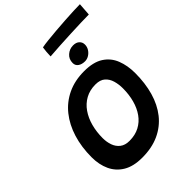

<svg xmlns="http://www.w3.org/2000/svg" viewBox="-285 -1129 1286 1286"><g transform="rotate(-45 358.0 -486.0)"><path d="M285 25.5Q202.5 25.5 150 -6Q97.5 -37.5 72.2 -92Q47 -146.5 47 -216Q47 -313 72 -394Q97 -475 144.8 -534.8Q192.5 -594.5 261.5 -627.2Q330.5 -660 419 -660Q506 -660 557 -627Q608 -594 630.2 -537Q652.5 -480 652.5 -409Q652.5 -313.5 629.8 -233.8Q607 -154 561 -96Q515 -38 446 -6.2Q377 25.5 285 25.5ZM304.5 -114.5Q358.5 -114.5 399.2 -136Q440 -157.5 467.2 -196Q494.5 -234.5 508.2 -285.5Q522 -336.5 522 -395.5Q522 -433 512.2 -466.8Q502.5 -500.5 478.2 -522Q454 -543.5 410 -543.5Q356 -543.5 314.8 -520.8Q273.5 -498 245.8 -458Q218 -418 204 -365.8Q190 -313.5 190 -254.5Q190 -218 201.2 -186Q212.5 -154 237.8 -134.2Q263 -114.5 304.5 -114.5ZM489 -834.5Q517.5 -834.5 533.5 -819.8Q549.5 -805 549.5 -782Q549.5 -760.5 538 -742.2Q526.5 -724 508.5 -713Q490.5 -702 470.5 -702Q441.5 -702 422.5 -715.2Q403.5 -728.5 403.5 -752.5Q403.5 -789.5 429.5 -812Q455.5 -834.5 489 -834.5ZM710 -906Q680 -906 633.5 -904.5Q587 -903 533 -900.5Q479 -898 426 -895Q373 -892 330.5 -888.5Q331 -909 332.5 -929Q334 -949 337 -967.5Q358.5 -972 395.8 -976Q433 -980 478.2 -983.8Q523.5 -987.5 569.2 -990.5Q615 -993.5 653.8 -995.2Q692.5 -997 716.5 -997Z"/></g></svg>

Font: Grandstander Thin SemiBold
Style: Italic
Weight: 600
Italic angle: -15°
Version: Version 1.200